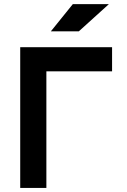

<svg xmlns="http://www.w3.org/2000/svg" viewBox="-20 -926 626 946"><path d="M79.6 0V-693.4H208.5V0ZM79.6 -574.7V-693.4H532.2V-574.7ZM230.5 -771.5 338.9 -905.8H516.6L368.2 -771.5Z"/></svg>

Font: Cascadia Code
Style: Regular
Weight: 400
Monospace: yes
Designer: Aaron Bell
Foundry: Saja Typeworks
Version: Version 2106.017